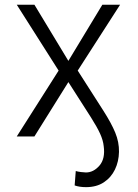

<svg xmlns="http://www.w3.org/2000/svg" viewBox="-20 -565 571 795"><path d="M49.4 0 222.7 -272.7 49.4 -545.5H122.5L263.1 -312.9L403.8 -545.5H477.3L301.8 -272.7L407.7 -107.2Q441.1 -55 457.2 -15.8Q473.4 23.4 472.7 63.9Q471.9 103.7 456 136.9Q440 170.1 409.8 190Q379.6 209.9 336.3 209.9Q308.9 209.9 289.1 202.8L293.7 143.1Q301.1 145.6 315.3 147.4Q329.5 149.1 335.9 149.1Q367.2 149.1 391.9 120.6Q416.5 92 409.4 40.1Q407 16 394.5 -11.4Q382.1 -38.7 356.9 -78.5L263.1 -225.1L122.5 0Z"/></svg>

Font: Inter Zeller Light
Style: Regular
Weight: 300
Designer: Rasmus Andersson; Joe Bland
Foundry: zeller
Version: Version 3.015;git-dec3a8cb1